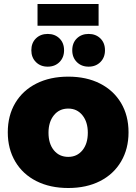

<svg xmlns="http://www.w3.org/2000/svg" viewBox="-20 -935 683 962"><path d="M624 -272Q624 -189 586.5 -125.5Q549 -62 481 -27.5Q413 7 322 7Q231 7 162.5 -27.5Q94 -62 56.5 -125.5Q19 -189 19 -272Q19 -356 56.5 -419Q94 -482 162.5 -516.5Q231 -551 322 -551Q413 -551 481 -516.5Q549 -482 586.5 -419Q624 -356 624 -272ZM223 -270Q223 -215 250 -182Q277 -149 322 -149Q366 -149 393 -182Q420 -215 420 -270Q420 -324 393 -357.5Q366 -391 322 -391Q277 -391 250 -357.5Q223 -324 223 -270ZM301 -683Q301 -647 278 -624Q255 -601 219 -601Q183 -601 160 -624Q137 -647 137 -683Q137 -720 160 -742.5Q183 -765 219 -765Q255 -765 278 -742.5Q301 -720 301 -683ZM506 -683Q506 -647 483 -624Q460 -601 424 -601Q388 -601 365 -624Q342 -647 342 -683Q342 -720 365 -742.5Q388 -765 424 -765Q460 -765 483 -742.5Q506 -720 506 -683ZM168 -915H474V-806H168Z"/></svg>

Font: #9Slide03 Montserrat ExtraBold
Style: Regular
Weight: 800
Designer: Julieta Ulanovsky
Foundry: Julieta Ulanovsky
Version: Version 6.001